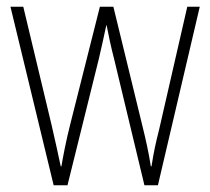

<svg xmlns="http://www.w3.org/2000/svg" viewBox="-20 -549 623 569"><path d="M318 -375 408 0H448L572 -529H535L452 -167C441 -123 436 -101 429 -56H427C421 -95 412 -136 402 -176L316 -529H276L188 -180C176 -133 167 -86 162 -56H160C152 -93 144 -131 133 -178L49 -529H11L139 0H180L273 -375C281 -408 288 -442 295 -474H296C302 -442 309 -410 318 -375Z"/></svg>

Font: Noto Sans Ethiopic Condensed ExtraLight
Style: Regular
Weight: 200
Width: 3
Designer: Monotype Design Team
Foundry: Monotype Imaging Inc.
Version: Version 2.102